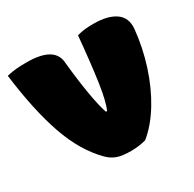

<svg xmlns="http://www.w3.org/2000/svg" viewBox="-130 -699 859 848"><g transform="rotate(-30 300.0 -275.0)"><path d="M104 -560Q247 -560 251 -471Q260 -380 272.5 -306.5Q285 -233 298 -196H304Q321 -233 334 -320.5Q347 -408 360 -550Q382 -556 400.5 -558Q419 -560 444 -560Q517 -560 556 -532.5Q595 -505 590 -450Q581 -359 553 -272Q525 -185 482 -114.5Q439 -44 385 0Q366 5 346.5 7.5Q327 10 308 10Q264 10 238.5 1Q213 -8 192 -29Q115 -106 70.5 -233Q26 -360 2 -550Q28 -556 49.5 -558Q71 -560 104 -560Z"/></g></svg>

Font: Recursive Mn Csl St XBk
Style: Regular
Weight: 1000
Monospace: yes
Version: Version 1.079;hotconv 1.0.112;makeotfexe 2.5.65598; ttfautoh